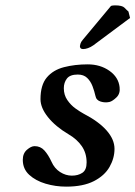

<svg xmlns="http://www.w3.org/2000/svg" viewBox="-20 -684 505 716"><path d="M426 -359Q429 -335 414.5 -321Q400 -307 389 -304Q373 -300 356 -305Q339 -310 336 -326Q332 -344 325 -362.5Q318 -381 305 -393.5Q292 -406 270 -406Q241 -406 229.5 -391Q218 -376 218 -355Q218 -330 231 -311Q244 -292 261.5 -279.5Q279 -267 292 -260Q348 -231 377.5 -197.5Q407 -164 407 -129Q407 -94 388.5 -61.5Q370 -29 330 -8.5Q290 12 227 12Q187 12 150 1Q113 -10 89 -32Q65 -54 65 -88Q65 -112 80.5 -125.5Q96 -139 109 -139Q131 -139 145.5 -123Q160 -107 172 -81Q183 -56 204 -42.5Q225 -29 248 -29Q271 -29 287 -39.5Q303 -50 303 -78Q303 -113 285 -139Q267 -165 236 -183Q187 -212 159 -247Q131 -282 131 -314Q131 -367 154.5 -395Q178 -423 218.5 -433.5Q259 -444 307 -444Q354 -444 388 -420Q422 -396 426 -359ZM394 -662Q400 -664 409 -664Q436 -664 444.5 -655Q453 -646 459 -641L465 -617L328 -515Q318 -508 308 -504.5Q298 -501 290 -501Q278 -501 278 -512Q278 -514 280 -521Q282 -528 289 -536Z"/></svg>

Font: Libertinus Serif Semibold Italic
Style: Regular
Weight: 600
Italic angle: -11.5°
Designer: Philipp H. Poll, Khaled Hosny
Foundry: Caleb Maclennan
Version: Version 7.051;RELEASE